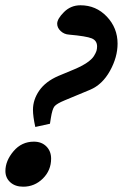

<svg xmlns="http://www.w3.org/2000/svg" viewBox="-61 -685 465 728"><path d="M72.8 -203.6Q64 -243.7 64 -268.6Q64 -307.1 87.9 -341.6Q111.8 -376 160.2 -397L221.2 -422.4Q250 -434.6 268.6 -447.3Q287.1 -460 294.7 -471.9Q302.2 -483.9 304.7 -491.7Q307.1 -499.5 307.1 -508.8Q307.1 -531.2 286.6 -539.6Q266.1 -547.9 201.2 -553.7Q182.6 -554.7 169.2 -567.1Q155.8 -579.6 155.8 -595.2Q155.8 -613.3 181.6 -639.2Q207.5 -665 244.1 -665Q303.2 -665 344 -622.1Q384.8 -579.1 384.8 -519.5Q384.8 -468.3 356 -416.3Q327.1 -364.3 280.8 -344.7L184.6 -304.7Q153.8 -292 145.5 -281.7Q137.2 -271.5 131.8 -237.3Q129.4 -222.2 128.4 -215.8ZM26.9 22.9Q-3.4 22.9 -22 6.1Q-40.5 -10.7 -40.5 -36.6Q-40.5 -75.2 -9.8 -111.6Q21 -147.9 67.4 -147.9Q96.7 -147.9 114.7 -129.9Q132.8 -111.8 132.8 -83.5Q132.8 -39.1 101.6 -8.1Q70.3 22.9 26.9 22.9Z"/></svg>

Font: Elstob 18pt ExtraBold
Style: Italic
Weight: 800
Italic angle: -20°
Designer: Peter S. Baker
Version: Version 1.015